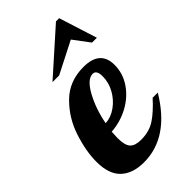

<svg xmlns="http://www.w3.org/2000/svg" viewBox="-245 -820 896 896"><g transform="rotate(-45 202.5 -372.0)"><path d="M317 -750 105 -561H149L306 -641L366 -561H398L338 -750ZM28 -32.5C55.3 -6.8 93.7 6 143 6C252.3 6 344 -55.7 418 -179H384C353.3 -145 325.2 -119.7 299.5 -103C273.8 -86.3 243 -78 207 -78C181.7 -78 163.3 -83.8 152 -95.5C140.7 -107.2 135 -129.3 135 -162C135 -168.7 135.7 -182 137 -202C177 -204.7 214.7 -215.5 250 -234.5C285.3 -253.5 313.7 -278.7 335 -310C356.3 -341.3 367 -375.7 367 -413C367 -477 330.3 -509 257 -509C194.3 -509 142.7 -488.8 102 -448.5C61.3 -408.2 32 -360.3 14 -305C-4 -249.7 -13 -199 -13 -153C-13 -98.3 0.7 -58.2 28 -32.5ZM215.5 -276C193.2 -260 169.7 -251.3 145 -250C155 -303.3 171.5 -351 194.5 -393C217.5 -435 241 -456 265 -456C281.7 -456 290 -442.3 290 -415C290 -387.7 283.2 -361.7 269.5 -337C255.8 -312.3 237.8 -292 215.5 -276Z"/></g></svg>

Font: DonutKreme
Style: Regular
Weight: 400
Designer: Impallari Type
Foundry: Impallari Type
Version: Version 2.100